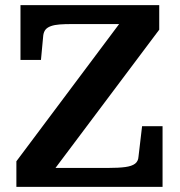

<svg xmlns="http://www.w3.org/2000/svg" viewBox="-20 -730 702 750"><path d="M260 -636Q233 -636 213 -634.5Q193 -633 179 -628Q165 -623 158 -614.5Q151 -606 149 -592L140 -496H60V-710H602V-614L160 -25L135 -74H402Q444 -74 469.5 -77.5Q495 -81 507.5 -90.5Q520 -100 521 -118L535 -237H615V0H44V-100L473 -673L497 -636Z"/></svg>

Font: Roboto Serif 20pt SemiBold
Style: Regular
Weight: 600
Version: Version 1.008